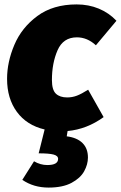

<svg xmlns="http://www.w3.org/2000/svg" viewBox="-20 -574 547 869"><path d="M286 19 282 43Q329 49 353.5 73.5Q378 98 378 139Q378 170 361 201Q344 232 304 253.5Q264 275 200 275Q132 275 81 240L134 156Q163 173 194 173Q243 173 243 145Q243 131 222.5 125.5Q202 120 155 120L182 12Q101 -7 56.5 -67.5Q12 -128 12 -217Q12 -293 45 -371Q78 -449 149 -501.5Q220 -554 327 -554Q381 -554 427 -535Q473 -516 507 -480L414 -369Q375 -405 328 -405Q266 -405 240.5 -346.5Q215 -288 215 -212Q215 -167 233 -150Q251 -133 284 -133Q307 -133 328 -141Q349 -149 379 -168L449 -44Q373 11 286 19Z"/></svg>

Font: Fira Sans Black
Style: Italic
Weight: 900
Italic angle: -8°
Designer: Carrois Corporate & Edenspiekermann AG
Foundry: Carrois Corporate GbR & Edenspiekermann AG
Version: Version 4.203